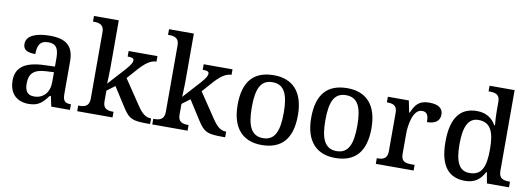

<svg xmlns="http://www.w3.org/2000/svg" viewBox="-59 -1129 4172 1509"><g transform="rotate(10 2027.0 -375.0)"><path d="M204 10C285 10 316 -26 358 -81H367L384 0H533V-45H530C485 -45 468 -61 468 -117V-375C468 -501 405 -547 278 -547C175 -547 91 -519 91 -449C91 -402 124 -385 189 -385C189 -448 204 -494 274 -494C348 -494 358 -444 358 -373V-315L276 -312C123 -307 49 -257 49 -151C49 -41 115 10 204 10ZM236 -55C185 -55 162 -85 162 -146C162 -222 196 -263 299 -267L358 -270V-191C358 -108 310 -55 236 -55Z M591 0H873V-45H868C828 -45 789 -53 789 -111V-199L853 -247L950 -95C1005 -8 1035 0 1159 0H1173V-45H1170C1128 -45 1096 -73 1061 -126L928 -324L996 -401C1048 -460 1091 -492 1137 -492V-536H907V-492C940 -492 957 -487 957 -470C957 -453 947 -434 910 -392L785 -254C785 -254 789 -338 789 -374V-760H591V-715H600C639 -715 679 -706 679 -649V-115C679 -54 640 -45 600 -45H591Z M1190 0H1472V-45H1467C1427 -45 1388 -53 1388 -111V-199L1452 -247L1549 -95C1604 -8 1634 0 1758 0H1772V-45H1769C1727 -45 1695 -73 1660 -126L1527 -324L1595 -401C1647 -460 1690 -492 1736 -492V-536H1506V-492C1539 -492 1556 -487 1556 -470C1556 -453 1546 -434 1509 -392L1384 -254C1384 -254 1388 -338 1388 -374V-760H1190V-715H1199C1238 -715 1278 -706 1278 -649V-115C1278 -54 1239 -45 1199 -45H1190Z M2063 10C2222 10 2305 -81 2305 -269C2305 -457 2214 -547 2066 -547C1906 -547 1824 -457 1824 -269C1824 -81 1915 10 2063 10ZM2065 -45C1971 -45 1937 -122 1937 -269C1937 -417 1970 -491 2064 -491C2158 -491 2192 -417 2192 -269C2192 -122 2159 -45 2065 -45Z M2650 10C2809 10 2892 -81 2892 -269C2892 -457 2801 -547 2653 -547C2493 -547 2411 -457 2411 -269C2411 -81 2502 10 2650 10ZM2652 -45C2558 -45 2524 -122 2524 -269C2524 -417 2557 -491 2651 -491C2745 -491 2779 -417 2779 -269C2779 -122 2746 -45 2652 -45Z M2974 0H3276V-45H3247C3204 -45 3168 -53 3168 -112V-273C3168 -342 3187 -473 3261 -473C3300 -473 3313 -448 3313 -393C3384 -393 3415 -424 3415 -471C3415 -519 3380 -547 3305 -547C3219 -547 3193 -503 3167 -443H3162L3143 -536H2976V-491H2979C3023 -491 3058 -482 3058 -423V-117C3058 -54 3022 -45 2977 -45H2974Z M3687 10C3765 10 3810 -28 3840 -87H3845L3861 0H4037V-45H4030C3986 -45 3948 -54 3948 -114V-760H3748V-715H3756C3800 -715 3838 -707 3838 -649V-574C3838 -542 3840 -495 3844 -461H3838C3809 -511 3762 -547 3686 -547C3555 -547 3483 -460 3483 -267C3483 -75 3555 10 3687 10ZM3711 -57C3628 -57 3595 -126 3595 -267C3595 -405 3628 -480 3710 -480C3808 -480 3838 -405 3838 -268C3838 -125 3808 -57 3711 -57Z"/></g></svg>

Font: Noto Serif Thai Medium
Style: Regular
Weight: 500
Designer: Monotype Design Team
Foundry: Monotype Imaging Inc.
Version: Version 1.901;PS 001.901;hotconv 1.0.88;makeotf.lib2.5.64775